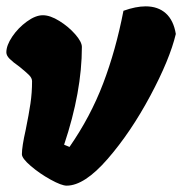

<svg xmlns="http://www.w3.org/2000/svg" viewBox="-29 -585 599 605"><path d="M173 -129 190 -122Q256 -217 296 -322Q336 -427 360 -551Q399 -565 430 -565Q469 -565 493.5 -543Q518 -521 525 -478Q506 -398 444.5 -283Q383 -168 310 -84Q237 0 181 0Q165 0 130.5 -19Q96 -38 68 -62Q40 -86 40 -99Q40 -123 52 -176Q62 -225 67 -259Q72 -293 72 -329Q72 -339 62.5 -348.5Q53 -358 32 -375Q12 -389 1.5 -399.5Q-9 -410 -9 -420Q-9 -442 9.5 -469.5Q28 -497 55.5 -517Q83 -537 106 -537Q129 -537 158 -519Q187 -501 208 -477Q229 -453 229 -437Q229 -296 173 -129Z"/></svg>

Font: Mogra
Style: Regular
Weight: 400
Designer: Lipi Raval
Foundry: Lipi Raval
Version: Version 1.002;PS 1.002;hotconv 1.0.88;makeotf.lib2.5.647800;